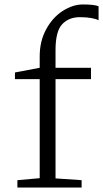

<svg xmlns="http://www.w3.org/2000/svg" viewBox="-20 -841 462 861"><path d="M158 -42V-486H47V-516L158 -537V-588Q158 -657 187.5 -710.5Q217 -764 262 -792.5Q307 -821 352 -821Q403 -821 422 -813V-750Q412 -756 390 -760Q368 -764 338 -764Q289 -764 259 -732.5Q229 -701 229 -616V-537H388V-486H229V-41L346 -33V0H58V-33Z"/></svg>

Font: Martel UltraLight
Style: Regular
Weight: 250
Designer: Dan Reynolds
Foundry: Dan Reynolds
Version: Version 1.001; ttfautohint (v1.1) -l 5 -r 5 -G 72 -x 0 -D la